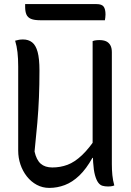

<svg xmlns="http://www.w3.org/2000/svg" viewBox="-20 -903 640 939"><path d="M539 4Q534 6 529.5 7Q525 8 519.5 8.5Q514 9 508 9Q493 9 481 5.5Q469 2 460 -10.5Q451 -23 444.5 -46.5Q438 -70 435.5 -109.5Q433 -149 433 -206Q433 -269 433 -331Q433 -393 433 -454.5Q433 -516 433 -578Q433 -640 433 -702Q438 -704 443 -705Q448 -706 454 -706.5Q460 -707 465 -707Q486 -707 499 -701Q512 -695 519.5 -682Q527 -669 527 -648Q527 -580 527 -511.5Q527 -443 527 -374.5Q527 -306 527 -237.5Q527 -169 527 -100Q527 -72 529.5 -46.5Q532 -21 539 4ZM221 16Q188 16 160 1Q132 -14 111.5 -40Q91 -66 80 -98.5Q69 -131 69 -166Q69 -235 69 -303.5Q69 -372 69 -441.5Q69 -511 69 -578Q69 -617 65.5 -647.5Q62 -678 54 -704Q64 -707 73 -708.5Q82 -710 93 -710Q119 -710 137 -696Q155 -682 164 -649Q173 -616 173 -558Q173 -489 170.5 -427Q168 -365 162.5 -301.5Q157 -238 149 -162Q158 -121 179 -102.5Q200 -84 236 -84Q275 -84 310 -97Q345 -110 381.5 -144.5Q418 -179 461 -245V-131H432Q402 -77 368 -44.5Q334 -12 297 2Q260 16 221 16ZM103 -883H452Q478 -883 487 -870.5Q496 -858 496 -832Q496 -825 495 -817.5Q494 -810 493 -804H177Q147 -804 131 -811Q115 -818 109 -832.5Q103 -847 103 -869Q103 -873 103 -876.5Q103 -880 103 -883Z"/></svg>

Font: Recursive Monospace Casual
Style: Regular
Weight: 400
Version: Version 1.047